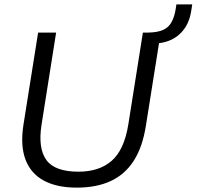

<svg xmlns="http://www.w3.org/2000/svg" viewBox="-20 -855 905 884"><path d="M333.6 8.9Q241.8 8.9 181.7 -23.5Q121.7 -55.9 97.4 -120.3Q73 -184.6 88 -280.8L155.5 -705H238.4L171.4 -281.6Q154.2 -173.3 193.1 -118.9Q231.9 -64.5 341.3 -64.5Q437.1 -64.5 494.6 -115Q552.2 -165.6 570.9 -282.6L637.9 -705H719.9L651.8 -276.6Q636.3 -177.6 595.6 -114.5Q554.9 -51.3 489.3 -21.2Q423.7 8.9 333.6 8.9ZM698.1 -654.8 659.8 -682.8 663.3 -705Q706.2 -706 731.4 -717.4Q756.6 -728.8 770.1 -753.7Q783.6 -778.5 789.6 -817.5L792.1 -834.7H865L860.6 -805.7Q850.6 -738.5 808.2 -698.9Q765.9 -659.2 698.1 -654.8Z"/></svg>

Font: Mulish ExtraLight
Style: Italic
Weight: 200
Italic angle: -9°
Designer: Vernon Adams
Foundry: Vernon Adams
Version: Version 3.603